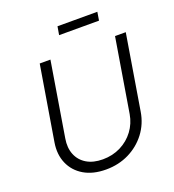

<svg xmlns="http://www.w3.org/2000/svg" viewBox="-160 -1025 1050 1159"><g transform="rotate(-20 365.0 -445.5)"><path d="M322.8 11.2Q239.3 11.2 181.6 -22.9Q124 -57.1 98.4 -116.2Q72.8 -175.3 85 -249.5L164.1 -727.5H232.9L154.3 -249.5Q144.5 -191.9 162.6 -147.5Q180.7 -103 222.4 -78.1Q264.2 -53.2 325.2 -53.2Q388.2 -53.2 440.2 -79.3Q492.2 -105.5 526.1 -151.1Q560.1 -196.8 569.8 -254.4L647.9 -727.5H716.8L637.2 -244.6Q625 -170.4 581.1 -112.5Q537.1 -54.7 470.5 -21.7Q403.8 11.2 322.8 11.2ZM597.7 -901.9 588.9 -848.1H332.5L341.8 -901.9Z"/></g></svg>

Font: Inter 16pt Light
Style: Italic
Weight: 300
Italic angle: -9.3988°
Version: Version 4.001;git-66647c0bb